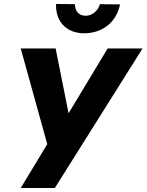

<svg xmlns="http://www.w3.org/2000/svg" viewBox="-20 -943 735 963"><path d="M261 -923C261 -920 261 -917 261 -914C261 -843 305 -776 404 -776C504 -778 566 -840 582 -921L481 -922C473 -891 444 -864 410 -864C409 -864 407 -864 406 -864C371 -866 356 -892 356 -922ZM695 -700H520L324 -375L259 -700H84L217 -220L84 0H255Z"/></svg>

Font: Jost
Style: Bold Italic
Weight: 700
Italic angle: -5°
Version: Version 3.710